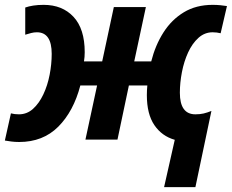

<svg xmlns="http://www.w3.org/2000/svg" viewBox="-41 -575 955 791"><path d="M679 1Q626 -14 595 -59.5Q564 -105 564 -183Q564 -193 564.5 -203Q565 -213 566 -223H490L443 0H311L359 -223H290Q262 -116 199 -53Q136 10 38 10Q20 10 5.5 8Q-9 6 -21 4L4 -108Q12 -106 19.5 -105Q27 -104 37 -104Q70 -104 95 -126.5Q120 -149 137.5 -186Q155 -223 163.5 -267Q172 -311 172 -353Q172 -442 111 -442Q99 -442 87.5 -439Q76 -436 63 -432V-544Q77 -549 96 -552Q115 -555 139 -555Q216 -555 262 -505.5Q308 -456 308 -360Q308 -340 305 -322H380L428 -546H560L512 -322H582Q599 -389 632.5 -441.5Q666 -494 716.5 -524.5Q767 -555 835 -555Q852 -555 867 -553.5Q882 -552 894 -550L868 -438Q860 -440 852 -441Q844 -442 835 -442Q802 -442 776.5 -419Q751 -396 734 -359Q717 -322 708.5 -278Q700 -234 700 -193Q700 -104 764 -104Q783 -104 798 -107.5Q813 -111 830 -118L764 196H635Z"/></svg>

Font: Noto Sans SemiCondensed
Style: Bold Italic
Weight: 700
Width: 4
Italic angle: -12°
Designer: Monotype Design Team
Foundry: Monotype Imaging Inc.
Version: Version 2.013; ttfautohint (v1.8.4.7-5d5b)